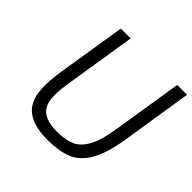

<svg xmlns="http://www.w3.org/2000/svg" viewBox="-185 -911 1091 1091"><g transform="rotate(45 360.5 -365.0)"><path d="M112 -200Q112 -249 124 -330L189 -736H268L202 -320Q190 -248 190 -205Q190 -129 228 -97Q266 -65 346 -65Q414 -65 457 -84Q500 -103 530 -158Q560 -213 576 -320L642 -736H721L654 -310Q633 -178 592 -109.5Q551 -41 491 -17.5Q431 6 339 6Q225 6 168.5 -42Q112 -90 112 -200Z"/></g></svg>

Font: Exo
Style: Italic
Weight: 400
Italic angle: -9°
Designer: Natanael Gama
Foundry: Natanael Gama
Version: Version 1.500; ttfautohint (v1.6)